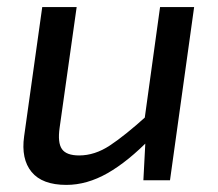

<svg xmlns="http://www.w3.org/2000/svg" viewBox="-20 -508 615 541"><path d="M196 -488 148 -148Q142 -106 154.5 -88Q167 -70 203 -70Q247 -70 289.5 -98Q332 -126 394 -182L405 -119Q341 -53 283 -20Q225 13 167 13Q99 13 69 -23.5Q39 -60 48 -124L99 -488ZM527 -488 459 0H384L391 -134L384 -148L431 -488Z"/></svg>

Font: Exo 2 Medium
Style: Italic
Weight: 500
Italic angle: -8°
Designer: Natanael Gama
Foundry: Natanael Gama
Version: Version 2.010